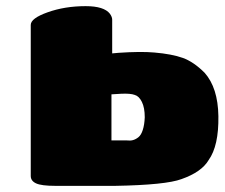

<svg xmlns="http://www.w3.org/2000/svg" viewBox="-20 -605 731 625"><path d="M345.2 -541V-431.2L366.2 -433.1Q438.5 -438 481.9 -434.1Q539.6 -429.2 575 -416.5Q610.4 -403.8 646 -368.2Q689.5 -319.3 690.9 -227.1Q692.4 -130.4 659.2 -84Q636.2 -44.9 570.8 -22Q520 -2.9 355 0H160.2Q114.7 0 97.4 -8.1Q80.1 -16.1 80.1 -32.2V-523.9Q80.1 -545.4 134.8 -564.9Q190.9 -585 258.8 -585Q318.8 -585 337.9 -560.1Q345.2 -549.8 345.2 -541ZM342.8 -297.9V-147.9H393.1Q403.8 -146.5 412.8 -148.9Q421.9 -151.4 430.7 -158.4Q439.5 -165.5 444.8 -182.1Q450.2 -198.7 451.2 -223.1Q451.2 -254.4 441.9 -273.2Q432.6 -292 418.9 -295.9Q404.8 -301.3 374 -299.8Z"/></svg>

Font: GGS TheRock Black
Style: Regular
Weight: 900
Designer: Rodrigo Fuenzalida (2012); Goodgame Studios (2014)
Foundry: Rodrigo Fuenzalida,2012;  GGS,2014
Version: Version 1.002 | FøM Mod